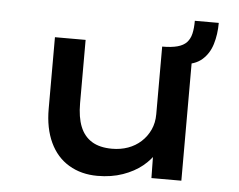

<svg xmlns="http://www.w3.org/2000/svg" viewBox="-48 -699 956 767"><g transform="rotate(5 429.5 -315.5)"><path d="M369 10Q304 10 254.5 -19.5Q205 -49 178.5 -105.5Q152 -162 152 -240V-527H275V-273Q275 -217 290 -179.5Q305 -142 336.5 -122.5Q368 -103 418 -103Q452 -103 481.5 -113.5Q511 -124 533.5 -144.5Q556 -165 569 -193Q582 -221 582 -256V-527Q619 -527 643 -533.5Q667 -540 680 -554Q693 -568 698 -589.5Q703 -611 703 -641H799Q799 -595 787 -555.5Q775 -516 746.5 -491.5Q718 -467 671 -465L705 -506V0H585L583 -129L597 -104Q580 -74 548 -48Q516 -22 470.5 -6Q425 10 369 10Z"/></g></svg>

Font: Lexend Mega Medium
Style: Regular
Weight: 500
Version: Version 1.007